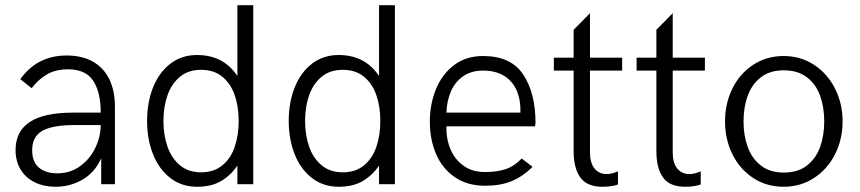

<svg xmlns="http://www.w3.org/2000/svg" viewBox="-20 -710 3313 740"><path d="M40 -131.8Q40 -275.9 259.8 -275.9H368.2Q368.2 -355.5 338.9 -399.2Q309.6 -442.9 242.2 -442.9Q192.9 -442.9 158.7 -421.9Q124.5 -400.9 102.1 -370.1L58.1 -404.8Q123.5 -496.1 236.8 -496.1Q296.9 -496.1 338.6 -472.2Q380.4 -448.2 401.6 -404.1Q422.9 -359.9 422.9 -299.8V0H370.1V-100.1Q345.7 -45.4 298.3 -17.8Q251 9.8 193.8 9.8Q148.9 9.8 114 -7.3Q79.1 -24.4 59.6 -56.4Q40 -88.4 40 -131.8ZM368.2 -228H267.1Q183.6 -228 143.8 -206.1Q104 -184.1 104 -130.9Q104 -85 130.6 -63.5Q157.2 -42 200.2 -42Q251.5 -42 289.6 -70.1Q327.6 -98.1 347.9 -141.4Q368.2 -184.6 368.2 -228Z M956.1 -689.9V0H895V-71.3Q868.2 -33.2 831.3 -11.7Q794.4 9.8 739.3 9.8Q680.2 9.8 636.5 -23.9Q592.8 -57.6 569.8 -115.5Q546.9 -173.3 546.9 -244.1Q546.9 -314.9 569.8 -372.8Q592.8 -430.7 636.5 -464.4Q680.2 -498 739.3 -498Q841.3 -498 895 -417V-689.9ZM899.9 -244.1Q899.9 -298.3 884.8 -342.8Q869.6 -387.2 837.2 -414.1Q804.7 -440.9 754.9 -440.9Q706.1 -440.9 673.6 -414.1Q641.1 -387.2 625.5 -342.5Q609.9 -297.9 609.9 -244.1Q609.9 -189.9 625.5 -145Q641.1 -100.1 673.6 -73Q706.1 -45.9 754.9 -45.9Q804.7 -45.9 837.2 -72.8Q869.6 -99.6 884.8 -144.5Q899.9 -189.5 899.9 -244.1Z M1502 -689.9V0H1440.9V-71.3Q1414.1 -33.2 1377.2 -11.7Q1340.3 9.8 1285.2 9.8Q1226.1 9.8 1182.4 -23.9Q1138.7 -57.6 1115.7 -115.5Q1092.8 -173.3 1092.8 -244.1Q1092.8 -314.9 1115.7 -372.8Q1138.7 -430.7 1182.4 -464.4Q1226.1 -498 1285.2 -498Q1387.2 -498 1440.9 -417V-689.9ZM1445.8 -244.1Q1445.8 -298.3 1430.7 -342.8Q1415.5 -387.2 1383.1 -414.1Q1350.6 -440.9 1300.8 -440.9Q1252 -440.9 1219.5 -414.1Q1187 -387.2 1171.4 -342.5Q1155.8 -297.9 1155.8 -244.1Q1155.8 -189.9 1171.4 -145Q1187 -100.1 1219.5 -73Q1252 -45.9 1300.8 -45.9Q1350.6 -45.9 1383.1 -72.8Q1415.5 -99.6 1430.7 -144.5Q1445.8 -189.5 1445.8 -244.1Z M1636.7 -241.2Q1636.7 -309.1 1660.4 -366.7Q1684.1 -424.3 1730.2 -459.2Q1776.4 -494.1 1841.8 -494.1Q1949.7 -494.1 1996.8 -422.4Q2043.9 -350.6 2043.9 -236.8Q2043.9 -233.9 2043.2 -229.5Q2042.5 -225.1 2042 -223.1H1700.7Q1699.2 -175.3 1716.1 -135.3Q1732.9 -95.2 1766.8 -71Q1800.8 -46.9 1849.1 -46.9Q1896 -46.9 1929.4 -58.3Q1962.9 -69.8 1990.7 -99.1L2032.7 -66.9Q1993.2 -28.3 1950.4 -11.2Q1907.7 5.9 1850.1 5.9Q1780.8 5.9 1732.7 -27.3Q1684.6 -60.5 1660.6 -116.5Q1636.7 -172.4 1636.7 -241.2ZM1985.8 -275.9Q1987.3 -323.7 1971.7 -360.4Q1956.1 -397 1923.1 -417.5Q1890.1 -438 1841.8 -438Q1796.9 -438 1765.4 -416.3Q1733.9 -394.5 1718 -357.9Q1702.1 -321.3 1700.7 -275.9Z M2190.9 -127.9V-438H2114.7V-487.8H2190.9V-595.2L2253.9 -659.2V-487.8H2377.9V-438H2253.9V-122.1Q2253.9 -82 2271.5 -60.5Q2289.1 -39.1 2317.9 -39.1Q2337.9 -39.1 2361.8 -49.8V1Q2354 4.4 2337.9 7.1Q2321.8 9.8 2301.8 9.8Q2242.2 9.8 2216.6 -26.1Q2190.9 -62 2190.9 -127.9Z M2509.8 -127.9V-438H2433.6V-487.8H2509.8V-595.2L2572.8 -659.2V-487.8H2696.8V-438H2572.8V-122.1Q2572.8 -82 2590.3 -60.5Q2607.9 -39.1 2636.7 -39.1Q2656.7 -39.1 2680.7 -49.8V1Q2672.9 4.4 2656.7 7.1Q2640.6 9.8 2620.6 9.8Q2561 9.8 2535.4 -26.1Q2509.8 -62 2509.8 -127.9Z M2774.4 -242.2Q2774.4 -311.5 2803 -369.1Q2831.5 -426.8 2883.1 -460.4Q2934.6 -494.1 3000.5 -494.1Q3065.4 -494.1 3117.2 -460.4Q3168.9 -426.8 3198.2 -368.9Q3227.5 -311 3227.5 -242.2Q3227.5 -172.9 3198.2 -115.2Q3168.9 -57.6 3117.2 -23.9Q3065.4 9.8 3000.5 9.8Q2934.6 9.8 2883.1 -23.9Q2831.5 -57.6 2803 -115.2Q2774.4 -172.9 2774.4 -242.2ZM3156.7 -242.2Q3156.7 -296.4 3140.9 -340.8Q3125 -385.3 3090.1 -412.1Q3055.2 -439 3000.5 -439Q2947.3 -439 2912.6 -412.1Q2877.9 -385.3 2861.8 -340.8Q2845.7 -296.4 2845.7 -242.2Q2845.7 -188 2861.8 -143.6Q2877.9 -99.1 2912.6 -72Q2947.3 -44.9 3000.5 -44.9Q3055.2 -44.9 3090.1 -72Q3125 -99.1 3140.9 -143.6Q3156.7 -188 3156.7 -242.2Z"/></svg>

Font: Acari Sans Light
Style: Regular
Weight: 300
Designer: Alfredo Marco Pradil and Stefan Peev
Foundry: Hanken Design Co.
Version: Version 1.045;January 11, 2019;FontCreator 11.5.0.2425 64-bi